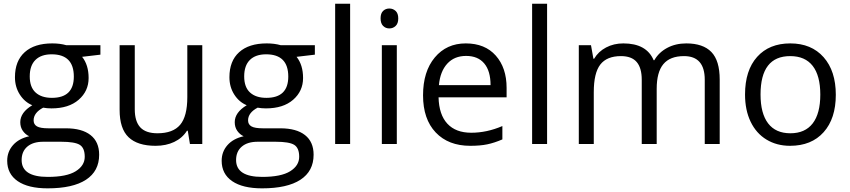

<svg xmlns="http://www.w3.org/2000/svg" viewBox="-20 -780 4603 1040"><path d="M261.2 -250Q379.9 -250 379.9 -365.2Q379.9 -485.8 259.8 -485.8Q202.6 -485.8 171.9 -455.3Q141.1 -424.8 141.1 -366.2Q141.1 -307.6 172.9 -278.8Q204.6 -250 261.2 -250ZM97.2 86.9Q97.2 178.2 238.8 178.2Q340.8 178.2 389.9 147.7Q439 117.2 439 69.3Q439 21.5 412.1 4.6Q385.3 -12.2 311 -12.2H213.9Q158.7 -12.2 127.9 14.2Q97.2 40.5 97.2 86.9ZM258.8 -192.9Q234.9 -192.9 213.9 -196.8Q162.1 -169.4 162.1 -127.9Q162.1 -106 180.2 -95.5Q198.2 -85 242.2 -85H336.9Q423.8 -85 470.5 -48.3Q517.1 -11.7 517.1 58.1Q517.1 147 445.8 193.6Q374.5 240.2 237.8 240.2Q132.8 240.2 75.9 201.2Q19 162.1 19 90.8Q19 42 50.3 6.3Q81.5 -29.3 138.2 -42Q117.7 -51.3 103.8 -71Q89.8 -90.8 89.8 -118.2Q89.8 -170.9 154.8 -210Q113.3 -227.1 87.2 -268.1Q61 -309.1 61 -361.8Q61 -449.7 113.8 -497.3Q166.5 -544.9 263.2 -544.9Q305.2 -544.9 338.9 -535.2H523.9V-483.9L424.8 -472.2Q460 -428.2 460 -357.4Q460 -286.6 406.2 -239.7Q352.5 -192.9 258.8 -192.9Z M710 -535.2V-188Q710 -122.6 739.7 -90.3Q769.5 -58.1 833 -58.1Q917 -58.1 955.8 -104Q994.6 -149.9 994.6 -253.9V-535.2H1075.7V0H1008.8L997.1 -71.8H992.7Q967.8 -32.2 923.6 -11.2Q879.4 9.8 822.8 9.8Q725.1 9.8 676.5 -36.6Q627.9 -83 627.9 -185.1V-535.2Z M1422.9 -250Q1541.5 -250 1541.5 -365.2Q1541.5 -485.8 1421.4 -485.8Q1364.3 -485.8 1333.5 -455.3Q1302.7 -424.8 1302.7 -366.2Q1302.7 -307.6 1334.5 -278.8Q1366.2 -250 1422.9 -250ZM1258.8 86.9Q1258.8 178.2 1400.4 178.2Q1502.4 178.2 1551.5 147.7Q1600.6 117.2 1600.6 69.3Q1600.6 21.5 1573.7 4.6Q1546.9 -12.2 1472.7 -12.2H1375.5Q1320.3 -12.2 1289.6 14.2Q1258.8 40.5 1258.8 86.9ZM1420.4 -192.9Q1396.5 -192.9 1375.5 -196.8Q1323.7 -169.4 1323.7 -127.9Q1323.7 -106 1341.8 -95.5Q1359.9 -85 1403.8 -85H1498.5Q1585.4 -85 1632.1 -48.3Q1678.7 -11.7 1678.7 58.1Q1678.7 147 1607.4 193.6Q1536.1 240.2 1399.4 240.2Q1294.4 240.2 1237.5 201.2Q1180.7 162.1 1180.7 90.8Q1180.7 42 1211.9 6.3Q1243.2 -29.3 1299.8 -42Q1279.3 -51.3 1265.4 -71Q1251.5 -90.8 1251.5 -118.2Q1251.5 -170.9 1316.4 -210Q1274.9 -227.1 1248.8 -268.1Q1222.7 -309.1 1222.7 -361.8Q1222.7 -449.7 1275.4 -497.3Q1328.1 -544.9 1424.8 -544.9Q1466.8 -544.9 1500.5 -535.2H1685.5V-483.9L1586.4 -472.2Q1621.6 -428.2 1621.6 -357.4Q1621.6 -286.6 1567.9 -239.7Q1514.2 -192.9 1420.4 -192.9Z M1876.5 0H1795.4V-759.8H1876.5Z M2055.2 -639.6Q2041.5 -653.3 2041.5 -680.7Q2041.5 -708 2055.2 -720.9Q2068.8 -733.9 2088.9 -733.9Q2108.9 -733.9 2123 -720.7Q2137.2 -707.5 2137.2 -680.2Q2137.2 -652.8 2123 -639.4Q2108.9 -626 2088.9 -626Q2068.8 -626 2055.2 -639.6ZM2129.4 0H2048.3V-535.2H2129.4Z M2357.4 -318.8H2637.2Q2637.2 -395.5 2603 -436.3Q2568.8 -477.1 2504.9 -477.1Q2440.9 -477.1 2402.6 -435.1Q2364.3 -393.1 2357.4 -318.8ZM2527.3 9.8Q2408.7 9.8 2340.1 -62.5Q2271.5 -134.8 2271.5 -263.7Q2271.5 -392.6 2335.2 -468.8Q2398.9 -544.9 2502.9 -544.9Q2606.9 -544.9 2665.5 -478.8Q2724.1 -412.6 2724.1 -304.2V-252.9H2355.5Q2357.9 -158.7 2403.3 -109.9Q2448.7 -61 2532.7 -61Q2616.7 -61 2701.2 -97.2V-24.9Q2658.2 -6.3 2619.9 1.7Q2581.5 9.8 2527.3 9.8Z M2943.4 0H2862.3V-759.8H2943.4Z M3797.4 -348.1Q3797.4 -476.1 3685.1 -476.1Q3609.4 -476.1 3573.2 -432.6Q3537.1 -389.2 3537.1 -298.8V0H3456.1V-348.1Q3456.1 -412.1 3428.7 -444.1Q3401.4 -476.1 3343.3 -476.1Q3267.1 -476.1 3231.7 -430.4Q3196.3 -384.8 3196.3 -280.8V0H3115.2V-535.2H3181.2L3194.3 -461.9H3198.2Q3221.2 -501 3262.9 -522.9Q3304.7 -544.9 3356.4 -544.9Q3481.9 -544.9 3520.5 -454.1H3524.4Q3548.3 -496.1 3593.8 -520.5Q3639.2 -544.9 3697.3 -544.9Q3788.1 -544.9 3833.3 -498.3Q3878.4 -451.7 3878.4 -349.1V0H3797.4Z M4260.3 -476.1Q4099.6 -476.1 4099.6 -268.1Q4099.6 -165.5 4140.6 -111.8Q4181.6 -58.1 4261.2 -58.1Q4340.8 -58.1 4382.1 -111.6Q4423.3 -165 4423.3 -267.6Q4423.3 -370.1 4382.1 -423.1Q4340.8 -476.1 4260.3 -476.1ZM4259.3 9.8Q4187.5 9.8 4131.8 -23.9Q4076.2 -57.6 4045.9 -120.6Q4015.6 -183.6 4015.6 -268.1Q4015.6 -398.9 4081.1 -471.9Q4146.5 -544.9 4260.7 -544.9Q4375 -544.9 4441.2 -470.2Q4507.3 -395.5 4507.3 -266.6Q4507.3 -137.7 4441.4 -64Q4375.5 9.8 4259.3 9.8Z"/></svg>

Font: OpenSans-Regular
Style: Regular
Weight: 400
Foundry: Ascender Corporation
Version: Version 1.10